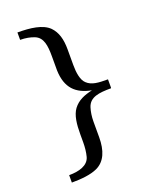

<svg xmlns="http://www.w3.org/2000/svg" viewBox="-153 -787 793 998"><g transform="rotate(-20 243.5 -288.0)"><path d="M428 -268V-313C375 -313 338 -315 312 -340C290 -360 284 -403 284 -445V-531C284 -588 272 -629 243 -659C207 -695 140 -703 69 -703V-662C98 -662 125 -657 147 -648C189 -631 195 -584 195 -526V-483V-447C198 -349 246 -304 330 -288C285 -278 249 -263 224 -230C200 -198 195 -149 195 -93V-50C195 -21 192 5 186 28C174 72 123 86 68 86V127C122 127 173 122 210 105C261 81 282 27 282 -46V-132C282 -160 286 -186 293 -208C309 -258 360 -264 427 -264Z"/></g></svg>

Font: Veleka
Style: Regular
Weight: 400
Designer: Stefan Peev, Context Ltd, 2016; SIL International, 1997-2014.
Foundry: Stefan Peev, Context Ltd, 2016
Version: Version 1.000